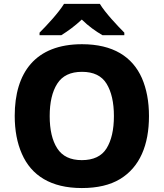

<svg xmlns="http://www.w3.org/2000/svg" viewBox="-20 -951 836 981"><path d="M307.1 -931.2C279.3 -885.7 218.8 -820.8 182.1 -784.2V-771H293C329.6 -793.9 362.3 -817.9 397.9 -851.1C431.2 -817.9 469.2 -791 503.9 -771H615.2V-784.2C581.1 -818.4 517.1 -886.2 490.2 -931.2ZM741.2 -357.9C741.2 -432.1 729 -496.6 705.1 -551.8C656.7 -661.1 557.6 -725.1 398.9 -725.1C160.6 -725.1 55.2 -580.1 55.2 -358.9C55.2 -285.2 67.4 -220.2 91.8 -165C140.1 -54.2 240.2 9.8 397.9 9.8C477.5 9.8 542.5 -5.4 593.3 -36.1C694.3 -97.2 741.2 -210 741.2 -357.9ZM233.9 -357.9C233.9 -427.7 246.6 -482.9 272.5 -523.4C298.3 -564 340.3 -584 398.9 -584C457.5 -584 499.5 -564 524.4 -523.4C549.3 -482.9 562 -427.7 562 -357.9C562 -288.1 549.3 -232.9 524.4 -192.9C499.5 -152.8 457 -132.8 397.9 -132.8C339.8 -132.8 298.3 -152.8 272.5 -192.9C246.6 -232.9 233.9 -288.1 233.9 -357.9Z"/></svg>

Font: Noto Reveo Sans
Style: Regular
Weight: 800
Designer: Monotype Design Team
Foundry: Monotype Imaging Inc.
Version: Version 2.007